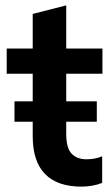

<svg xmlns="http://www.w3.org/2000/svg" viewBox="-20 -686 419 716"><path d="M284 10Q194 10 148 -37Q102 -84 102 -178V-411H5V-505H102V-634L227 -666V-505H362V-411H227V-186Q227 -134 247 -113Q267 -92 302 -92Q321 -92 334.5 -95Q348 -98 361 -103V-4Q344 3 323.5 6.5Q303 10 284 10ZM34 -232V-308H341V-232Z"/></svg>

Font: Mulish ExtraLight
Style: Bold
Weight: 700
Version: Version 3.603